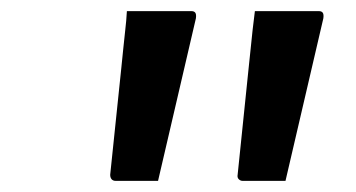

<svg xmlns="http://www.w3.org/2000/svg" viewBox="-20 -770 640 345"><path d="M264 -445Q245 -445 226.5 -445Q208 -445 188 -445Q183 -445 180.5 -448Q178 -451 178 -456L198 -648Q200 -666 201.5 -682.5Q203 -699 205 -715.5Q207 -732 208 -750Q243 -750 270 -750Q297 -750 324 -750Q329 -750 331 -747Q333 -744 332 -737ZM493 -445Q474 -445 455 -445Q436 -445 416 -445Q412 -445 409 -448Q406 -451 407 -456L427 -650Q429 -667 430.5 -683.5Q432 -700 434 -717Q436 -734 438 -750Q472 -750 499 -750Q526 -750 553 -750Q558 -750 560 -747Q562 -744 561 -737Z"/></svg>

Font: Rec Mono Linear
Style: Italic
Weight: 400
Italic angle: -10°
Monospace: yes
Version: Version 1.085; ttfautohint (v1.8.4.7-5d5b)